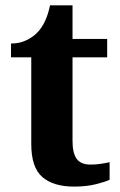

<svg xmlns="http://www.w3.org/2000/svg" viewBox="-20 -680 445 710"><path d="M253.9 10Q177.3 10 136.5 -25.4Q95.6 -60.7 95.6 -147.9V-468H20.7V-519Q53.2 -519 78.7 -531.7Q104.2 -544.4 119 -560.9Q134.3 -576.5 146.2 -601.4Q158 -626.2 165 -660.2H248.2V-536H376.3V-468H248.2V-158.2Q248.2 -113.6 263.7 -92.5Q279.1 -71.4 314.3 -71.4Q333.5 -71.4 351.4 -74Q369.3 -76.6 385.3 -80.2V-15.3Q369.4 -7.5 334.7 1.2Q300 10 253.9 10Z"/></svg>

Font: Noto Serif Hebrew
Style: Regular
Weight: 400
Designer: Monotype Design Team
Foundry: Monotype Imaging Inc.
Version: Version 2.003